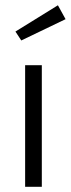

<svg xmlns="http://www.w3.org/2000/svg" viewBox="-20 -715 271 735"><path d="M140.1 0H76.2V-465.3H140.1ZM39.1 -594.2 201.7 -694.8 231 -641.6 61.5 -560.1Z"/></svg>

Font: Spartan MB
Style: Regular
Weight: 400
Designer: Matt Bailey, Mirko Velimirovic
Foundry: Matt Bailey
Version: Version 1.005